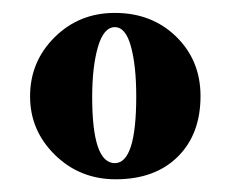

<svg xmlns="http://www.w3.org/2000/svg" viewBox="-20 -510 363 302"><path d="M162.1 -228Q105.5 -228 66.4 -266.4Q27.3 -304.7 27.3 -358.4Q27.3 -413.1 65.9 -451.4Q104.5 -489.7 160.6 -489.7Q218.8 -489.7 257.1 -452.4Q295.4 -415 295.4 -358.9Q295.4 -298.8 259.5 -263.4Q223.6 -228 162.1 -228ZM160.6 -253.4Q194.3 -253.4 194.3 -358.4Q194.3 -406.2 186 -436.8Q177.7 -467.3 160.6 -467.3Q143.1 -467.3 134 -436Q125 -404.8 125 -357.4Q125 -253.4 160.6 -253.4Z"/></svg>

Font: Elstob 18pt
Style: Bold
Weight: 700
Designer: Peter S. Baker
Version: Version 1.015